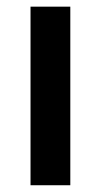

<svg xmlns="http://www.w3.org/2000/svg" viewBox="-20 -548 301 568"><path d="M188 -528.3V0H70.3V-528.3Z"/></svg>

Font: Vazirmatn RD UI FD Medium
Style: Regular
Weight: 500
Designer: Saber Rastikerdar
Foundry: Saber Rastikerdar
Version: Version 33.003